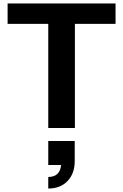

<svg xmlns="http://www.w3.org/2000/svg" viewBox="-20 -740 712 1110"><path d="M259 0V-602H24V-720H648V-602H413V0ZM259 350V283Q327 283 333 214H259V75H412V191Q412 263 370.5 306.5Q329 350 259 350Z"/></svg>

Font: Instrument Sans
Style: Bold
Weight: 700
Designer: Rodrigo Fuenzalida
Foundry: fragTYPE
Version: Version 1.000; ttfautohint (v1.8.4.7-5d5b);gftools[0.9.28]